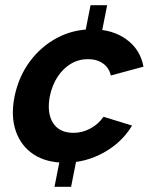

<svg xmlns="http://www.w3.org/2000/svg" viewBox="-20 -620 589 740"><path d="M329 -600H393L360 -433H296ZM226 -82H290L254 100H190ZM231 7Q158 7 109.5 -25Q61 -57 41 -114.5Q21 -172 36 -248Q52 -325 95 -383Q138 -441 200 -474Q262 -507 335 -507Q414 -507 467.5 -468Q521 -429 533 -363L407 -329Q401 -358 377.5 -375Q354 -392 319 -392Q283 -392 253 -374Q223 -356 202 -324Q181 -292 172 -249Q160 -184 184.5 -146Q209 -108 263 -108Q297 -108 328 -124.5Q359 -141 379 -170L489 -136Q450 -71 380 -32Q310 7 231 7Z"/></svg>

Font: Albert Sans
Style: Bold Italic
Weight: 700
Italic angle: -11.25°
Designer: Andreas Rasmussen
Foundry: a.Foundry
Version: Version 1.025